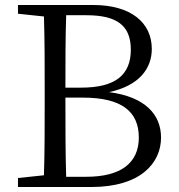

<svg xmlns="http://www.w3.org/2000/svg" viewBox="-20 -749 715 769"><path d="M245 -41C242 -139 242 -241 242 -358H312C468 -358 536 -302 536 -198C536 -97 465 -41 326 -41ZM326 -688C448 -688 504 -647 504 -550C504 -448 441 -398 305 -398H242C242 -498 242 -594 245 -688ZM52 -729V-694L156 -683C159 -587 159 -489 159 -393V-338C159 -240 159 -143 156 -47L52 -36V0H346C544 0 625 -97 625 -198C625 -289 563 -361 417 -380C538 -406 588 -475 588 -553C588 -658 505 -729 353 -729Z"/></svg>

Font: Noto Serif CJK JP
Style: Regular
Weight: 400
Designer: Ryoko NISHIZUKA 西塚涼子 (kana & ideographs); Frank Grießhammer (Latin, Greek & Cyrillic); Wenlong ZHANG 张文龙 (bopomofo); San
Foundry: Adobe Systems Incorporated
Version: Version 1.000;PS 1;hotconv 16.6.53;makeotf.lib2.5.65590